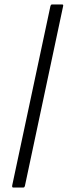

<svg xmlns="http://www.w3.org/2000/svg" viewBox="-20 -728 314 864"><path d="M259 -708Q263 -708 264 -706Q265 -704 264 -700L92 109Q91 112 89.5 114Q88 116 84 116H40Q37 116 35.5 114Q34 112 35 106L207 -701Q208 -704 209.5 -706Q211 -708 215 -708Z"/></svg>

Font: Glory Thin Light
Style: Italic
Weight: 300
Italic angle: -12°
Version: Version 1.011